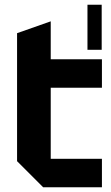

<svg xmlns="http://www.w3.org/2000/svg" viewBox="-20 -790 470 810"><path d="M349 -580V-770H409V-580ZM52 -650 194 -700V-540H410V-420H194V-120H410V0H162L52 -110Z"/></svg>

Font: Tektur SemiBold
Style: Regular
Weight: 600
Designer: Adam Jagosz
Foundry: Adam Jagosz
Version: Version 1.005;gftools[0.9.30]